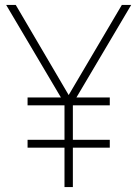

<svg xmlns="http://www.w3.org/2000/svg" viewBox="-20 -760 558 780"><path d="M242 0V-354L250 -326L5 -740H44L266 -362H252L475 -740H513L268 -326L276 -354V0ZM92 -160V-192H426V-160ZM92 -332V-364H426V-332Z"/></svg>

Font: Encode Sans Condensed Thin
Style: Regular
Weight: 100
Width: 3
Designer: Multiple Designers
Foundry: Impallari Type
Version: Version 3.002